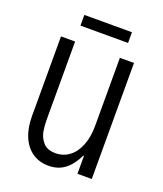

<svg xmlns="http://www.w3.org/2000/svg" viewBox="-135 -804 770 905"><g transform="rotate(20 250.5 -352.0)"><path d="M62.5 -182.1V-582H133.3V-189Q133.3 -159.2 138.2 -131.3Q143.1 -103.5 163.3 -79.6Q183.6 -55.7 225.6 -55.7Q265.1 -55.7 295.2 -78.6Q325.2 -101.6 341.6 -143.6Q357.9 -185.5 357.9 -239.7V-582H428.7V0H356.9V-89.8H353.5Q330.1 -40.5 296.4 -14.6Q262.7 11.2 214.8 11.2Q168.9 11.2 134.5 -12Q100.1 -35.2 81.3 -78.9Q62.5 -122.6 62.5 -182.1ZM131.3 -714.8H370.1V-661.1H131.3Z"/></g></svg>

Font: Decalotype Light
Style: Regular
Weight: 300
Designer: Alfredo Marco Pradil
Foundry: Alfredo Marco Pradil
Version: Version 1.0